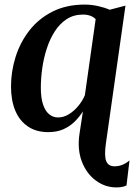

<svg xmlns="http://www.w3.org/2000/svg" viewBox="-20 -565 591 837"><path d="M487 252Q438.5 252 398 222.2Q357.5 192.5 337 139.8Q316.5 87 326.5 18.5L341.5 -79.5Q326 -55 304.8 -34.2Q283.5 -13.5 255.5 -1.2Q227.5 11 190 11Q138 11 101.5 -13.8Q65 -38.5 46.5 -83Q28 -127.5 28 -188Q28 -253.5 48 -317Q68 -380.5 108 -432Q148 -483.5 208.5 -514.2Q269 -545 349.5 -545Q378.5 -545 407.5 -538.5Q436.5 -532 458 -522.5L527 -540.5L441.5 61.5Q434 114.5 443 137.2Q452 160 479.5 160Q496.5 160 512.2 154Q528 148 544.5 134.5L531.5 243.5Q524.5 247 513.8 249.5Q503 252 487 252ZM233 -53Q257.5 -53 280 -66.8Q302.5 -80.5 321 -102.8Q339.5 -125 350 -150L397 -481.5Q387.5 -491.5 373.2 -496.5Q359 -501.5 342 -501.5Q301.5 -501.5 271 -481.8Q240.5 -462 219 -428.5Q197.5 -395 184 -353.5Q170.5 -312 164.2 -267.8Q158 -223.5 158 -182.5Q158 -138 167.8 -109.2Q177.5 -80.5 194.5 -66.8Q211.5 -53 233 -53Z"/></svg>

Font: Merriweather 72pt SemiBold
Style: Italic
Weight: 600
Italic angle: -7.8°
Version: Version 2.101